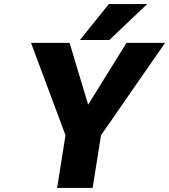

<svg xmlns="http://www.w3.org/2000/svg" viewBox="-20 -921 829 941"><path d="M132 -711 301 -258 260 0H434L475 -258L789 -711H600L412 -408L321 -711ZM372 -725H516L701 -901H513Z"/></svg>

Font: Asimov Pro
Style: UltObl
Weight: 900
Designer: Google
Version: Version 2.000980; 2014